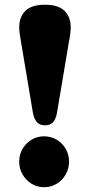

<svg xmlns="http://www.w3.org/2000/svg" viewBox="-20 -768 374 801"><path d="M167.6 -748.3Q223.1 -748.3 249 -723Q275 -697.7 275 -653.6Q275 -642.4 273 -626.2Q271.1 -610 267.8 -594.9L217.3 -294.6Q212 -268.5 200 -256.8Q188 -245.2 167.7 -245.2Q147.7 -245.2 135.6 -256.8Q123.5 -268.4 117.8 -294.4L67.4 -594.9Q64.5 -610 62.4 -626.2Q60.2 -642.4 60.2 -653.6Q60.2 -697.7 86.2 -723Q112.2 -748.3 167.6 -748.3ZM163.7 13Q134.9 13 111.3 -1.6Q87.7 -16.3 73.9 -40.7Q60 -65.1 60 -93.5Q60 -122.9 73.9 -146.7Q87.7 -170.6 111.3 -184.9Q134.9 -199.3 163.7 -199.3Q193.4 -199.3 217 -184.9Q240.6 -170.6 254.3 -146.7Q268.1 -122.9 268.1 -93.5Q268.1 -65.1 254.3 -40.7Q240.6 -16.3 217 -1.6Q193.4 13 163.7 13Z"/></svg>

Font: Fraunces SuperSoft 9pt
Style: Regular
Weight: 900
Version: Version 1.000;[b76b70a41]